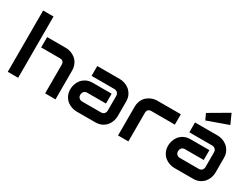

<svg xmlns="http://www.w3.org/2000/svg" viewBox="-57 -1326 2492 1897"><g transform="rotate(30 1189.0 -377.5)"><path d="M601.5 0H483.2V-325.7Q483.2 -349 471.5 -361.1Q459.9 -373.3 435.6 -373.3H222.3V-491.6H435.6Q452.5 -491.6 471 -487.9Q489.6 -484.2 508.2 -475.7Q526.7 -467.3 543.6 -454.5Q560.4 -441.6 573 -423.3Q585.6 -405 593.6 -380.7Q601.5 -356.4 601.5 -325.7ZM175.2 0H56.9V-699H175.2Z M1216.8 -162.9Q1216.8 -137.6 1207.9 -109.2Q1199 -80.7 1180 -56.7Q1160.9 -32.7 1129.7 -16.3Q1098.5 0 1054 0H840.6Q815.3 0 786.9 -8.9Q758.4 -17.8 734.4 -36.9Q710.4 -55.9 694.1 -87.1Q677.7 -118.3 677.7 -162.9Q677.7 -187.1 686.6 -216.1Q695.5 -245 714.6 -269.1Q733.7 -293.1 764.9 -309.4Q796 -325.7 840.6 -325.7H1054V-213.4H840.6Q816.3 -213.4 803.5 -198.3Q790.6 -183.2 790.6 -161.9Q790.6 -138.6 805.4 -125.7Q820.3 -112.9 841.6 -112.9H1054Q1078.2 -112.9 1091.1 -127.2Q1104 -141.6 1104 -163.9V-328.7Q1104 -352 1089.6 -365.6Q1075.2 -379.2 1054 -379.2H794.1V-491.6H1054Q1078.2 -491.6 1106.7 -482.7Q1135.1 -473.8 1159.2 -454.7Q1183.2 -435.6 1200 -404.5Q1216.8 -373.3 1216.8 -328.7Z M1747.5 -373.3H1481.2Q1456.9 -373.3 1444.8 -361.1Q1432.7 -349 1432.7 -325.7V0H1314.9V-325.7Q1314.9 -356.4 1322.8 -380.7Q1330.7 -405 1343.1 -423.3Q1355.4 -441.6 1372.8 -454.5Q1390.1 -467.3 1408.2 -475.7Q1426.2 -484.2 1445.3 -487.9Q1464.4 -491.6 1480.2 -491.6H1747.5Z M2332.2 -162.9Q2332.2 -137.6 2323.3 -109.2Q2314.4 -80.7 2295.3 -56.7Q2276.2 -32.7 2245 -16.3Q2213.9 0 2169.3 0H1955.9Q1930.7 0 1902.2 -8.9Q1873.8 -17.8 1849.8 -36.9Q1825.7 -55.9 1809.4 -87.1Q1793.1 -118.3 1793.1 -162.9Q1793.1 -187.1 1802 -216.1Q1810.9 -245 1830 -269.1Q1849 -293.1 1880.2 -309.4Q1911.4 -325.7 1955.9 -325.7H2169.3V-213.4H1955.9Q1931.7 -213.4 1918.8 -198.3Q1905.9 -183.2 1905.9 -161.9Q1905.9 -138.6 1920.8 -125.7Q1935.6 -112.9 1956.9 -112.9H2169.3Q2193.6 -112.9 2206.4 -127.2Q2219.3 -141.6 2219.3 -163.9V-328.7Q2219.3 -352 2205 -365.6Q2190.6 -379.2 2169.3 -379.2H1909.4V-491.6H2169.3Q2193.6 -491.6 2222 -482.7Q2250.5 -473.8 2274.5 -454.7Q2298.5 -435.6 2315.3 -404.5Q2332.2 -373.3 2332.2 -328.7ZM2224.3 -644.1 1987.1 -559.4 1955.9 -627.2 2174.3 -755Z"/></g></svg>

Font: AKL FREE 001
Style: Regular
Weight: 400
Designer: AKL
Foundry: AKL
Version: Version 1.00;August 10, 2024;FontCreator 13.0.0.2630 64-bit